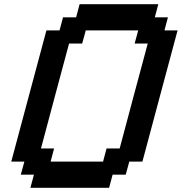

<svg xmlns="http://www.w3.org/2000/svg" viewBox="-20 -895 866 915"><path d="M125 0H500L516.6 -62.5H579.1L596.2 -125H658.7Q686.5 -229.5 742.4 -437.7Q798.3 -646 826.2 -750H763.7L780.3 -812.5H717.8L734.4 -875H359.4L342.8 -812.5H280.3L263.7 -750H201.2Q173.3 -646 117.4 -437.5Q61.5 -229 33.7 -125H96.2L79.1 -62.5H141.6ZM471.2 -125H221.2L237.8 -187.5H175.3Q197.3 -270.5 241.9 -437.3Q286.6 -604 309.1 -687.5H371.6L388.7 -750H638.7L621.6 -687.5H684.1Q661.6 -604 616.9 -437.3Q572.3 -270.5 550.3 -187.5H487.8Z"/></svg>

Font: Faithful 32x
Style: Oblique
Weight: 400
Foundry: Faithful Resource Pack
Version: Version 1.0; January 27, 2023